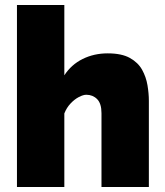

<svg xmlns="http://www.w3.org/2000/svg" viewBox="-20 -750 661 770"><path d="M577 0H387V-296Q387 -335 369.5 -352.5Q352 -370 326 -370Q314 -370 296.5 -361Q279 -352 263 -335Q247 -318 238 -295V0H48V-730H238V-448Q266 -491 311.5 -513.5Q357 -536 412 -536Q468 -536 501 -517.5Q534 -499 550 -470Q566 -441 571.5 -408Q577 -375 577 -346Z"/></svg>

Font: Raleway Thin Black
Style: Regular
Weight: 900
Version: Version 4.026